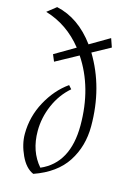

<svg xmlns="http://www.w3.org/2000/svg" viewBox="-173 -913 671 986"><g transform="rotate(15 163.0 -420.5)"><path d="M331 -304Q331 -197 277.5 -114.5Q224 -32 107 9Q65 -9 38.5 -66.5Q12 -124 12 -178Q12 -270 56 -351Q100 -432 167 -479L183 -461Q130 -415 101 -348Q72 -281 72 -210Q72 -102 134 -31Q277 -93 277 -294Q277 -495 180 -640L61 -575L46 -611L155 -675Q74 -777 -44 -812L4 -850Q123 -824 209 -707L313 -768L329 -722L234 -670Q331 -510 331 -304Z"/></g></svg>

Font: Felipa
Style: Regular
Weight: 400
Designer: Javier Alcaraz
Foundry: Fontstage
Version: Version 1.001